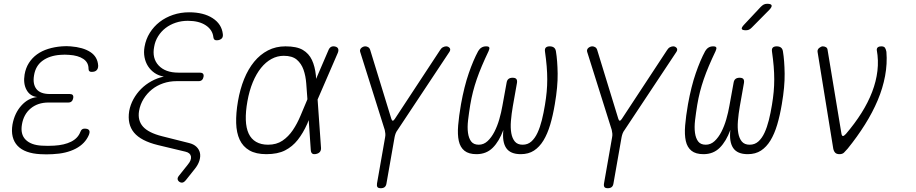

<svg xmlns="http://www.w3.org/2000/svg" viewBox="-20 -805 4840 1015"><path d="M499 -458Q499 -450 497 -444Q495 -438 490.5 -433.5Q486 -429 479.5 -427Q473 -425 464 -425Q460 -425 457 -426Q454 -427 452 -429Q450 -431 449 -434.5Q448 -438 448 -442Q448 -475 420.5 -493.5Q393 -512 345 -515Q334 -516 322 -516Q310 -516 299 -515Q242 -511 205 -484Q168 -457 160 -407Q152 -361 172.5 -334.5Q193 -308 244 -308H349Q360 -308 364.5 -302.5Q369 -297 367 -286Q365 -275 358.5 -269Q352 -263 341 -263H236Q180 -263 142.5 -232Q105 -201 96 -147Q87 -95 115.5 -66.5Q144 -38 201 -35Q217 -34 233.5 -34Q250 -34 266 -35Q320 -38 356 -56Q392 -74 405 -108Q407 -113 409 -116Q411 -119 413.5 -121Q416 -123 419.5 -124Q423 -125 427 -125Q436 -125 442 -123Q448 -121 451 -116.5Q454 -112 453.5 -106Q453 -100 450 -92Q430 -45 380 -19Q330 7 258 10Q242 11 225.5 11Q209 11 193 10Q153 8 122.5 -3Q92 -14 73 -34Q54 -54 47 -82.5Q40 -111 46 -147Q57 -207 93 -247Q129 -287 177 -292Q139 -296 120.5 -329.5Q102 -363 110 -411Q116 -446 133 -472.5Q150 -499 175.5 -517.5Q201 -536 234.5 -546.5Q268 -557 307 -560Q318 -561 330 -561Q342 -561 353 -560Q419 -555 457.5 -530Q496 -505 499 -458Z M1108 -608Q1104 -647 1068 -671Q1032 -695 973 -695Q939 -695 909 -685Q879 -675 855.5 -657Q832 -639 816 -613.5Q800 -588 795 -558Q783 -497 818.5 -459Q854 -421 923 -421H1037Q1048 -421 1053 -415.5Q1058 -410 1056 -399Q1054 -388 1047.5 -382Q1041 -376 1030 -376H913Q876 -376 842.5 -364.5Q809 -353 783 -332Q757 -311 739 -282Q721 -253 715 -218Q707 -168 736 -135.5Q765 -103 836 -85L979 -49Q1004 -43 1018.5 -29Q1033 -15 1037 3.5Q1041 22 1034 44.5Q1027 67 1009 89L962 148Q954 158 945.5 160Q937 162 928 156Q920 150 919 142Q918 134 926 124L973 65Q993 41 989.5 22Q986 3 961 -3L815 -38Q725 -60 688.5 -104Q652 -148 663 -218Q669 -251 685.5 -281Q702 -311 726 -335Q750 -359 781 -376Q812 -393 846 -400Q818 -405 797 -419.5Q776 -434 762.5 -455Q749 -476 744 -502.5Q739 -529 744 -557Q751 -598 772 -631.5Q793 -665 824 -689Q855 -713 895 -726.5Q935 -740 980 -740Q1056 -740 1104 -709Q1152 -678 1158 -625Q1159 -618 1157.5 -611.5Q1156 -605 1151.5 -601Q1147 -597 1140.5 -594.5Q1134 -592 1125 -592Q1117 -592 1113 -596Q1109 -600 1108 -608Z M1677 -24Q1678 -11 1671.5 -2.5Q1665 6 1651 9Q1638 12 1631 7Q1624 2 1623 -11L1612 -170L1604 -150Q1582 -101 1554 -65.5Q1526 -30 1487 -10Q1448 10 1388 10Q1333 10 1298.5 -10Q1264 -30 1247 -66.5Q1230 -103 1228.5 -154.5Q1227 -206 1238 -270Q1249 -334 1270.5 -387Q1292 -440 1323.5 -478.5Q1355 -517 1396.5 -538.5Q1438 -560 1489 -560Q1549 -560 1581 -541Q1613 -522 1629 -488Q1645 -454 1650 -406Q1650 -397 1651 -388L1716 -539Q1721 -552 1730 -557Q1739 -562 1752 -559Q1764 -556 1767.5 -547.5Q1771 -539 1766 -526L1659 -279ZM1605 -280V-282Q1602 -323 1599 -363.5Q1596 -404 1584.5 -436.5Q1573 -469 1549 -489.5Q1525 -510 1480 -510Q1446 -510 1415.5 -493.5Q1385 -477 1360 -446Q1335 -415 1316.5 -370.5Q1298 -326 1288 -270Q1278 -214 1279.5 -171Q1281 -128 1294.5 -99Q1308 -70 1334 -55Q1360 -40 1397 -40Q1442 -40 1473.5 -61.5Q1505 -83 1528 -117Q1551 -151 1568.5 -193Q1586 -235 1603 -275Z M1993 190Q1980 190 1975.5 184Q1971 178 1973 165L2016 -80Q2018 -90 2017 -99.5Q2016 -109 2014 -118L1884 -531Q1882 -537 1884 -542.5Q1886 -548 1890 -551.5Q1894 -555 1899.5 -557.5Q1905 -560 1911 -560Q1919 -560 1926.5 -555.5Q1934 -551 1937 -541L2049 -176Q2052 -167 2056.5 -167Q2061 -167 2067 -176L2307 -541Q2313 -551 2322 -555.5Q2331 -560 2339 -560Q2345 -560 2349.5 -557.5Q2354 -555 2357 -551.5Q2360 -548 2360 -542.5Q2360 -537 2356 -531L2082 -118Q2075 -109 2071.5 -99.5Q2068 -90 2066 -80L2023 165Q2021 178 2013.5 184Q2006 190 1993 190Z M2886 -560Q2900 -560 2908.5 -553.5Q2917 -547 2919 -533Q2927 -485 2928 -416Q2929 -347 2913 -254Q2903 -194 2888.5 -145.5Q2874 -97 2853 -62.5Q2832 -28 2803 -9Q2774 10 2733 10Q2678 10 2656 -22.5Q2634 -55 2641 -118Q2619 -58 2585 -24Q2551 10 2499 10Q2458 10 2435.5 -8Q2413 -26 2405.5 -59.5Q2398 -93 2402 -142Q2406 -191 2417 -254Q2434 -348 2458 -417.5Q2482 -487 2508 -535Q2515 -547 2525.5 -553.5Q2536 -560 2550 -560Q2564 -560 2566.5 -554Q2569 -548 2563 -535Q2543 -493 2527.5 -456.5Q2512 -420 2500.5 -386.5Q2489 -353 2480.5 -320Q2472 -287 2466 -251Q2459 -208 2454.5 -170Q2450 -132 2454 -103Q2458 -74 2471 -57Q2484 -40 2511 -40Q2537 -40 2557.5 -59Q2578 -78 2593.5 -108Q2609 -138 2619.5 -174.5Q2630 -211 2636 -246L2658 -367Q2660 -381 2668 -387.5Q2676 -394 2690 -394Q2704 -394 2709.5 -387.5Q2715 -381 2713 -367L2691 -243Q2684 -203 2681 -166Q2678 -129 2683 -101Q2688 -73 2702 -56.5Q2716 -40 2743 -40Q2770 -40 2789 -57Q2808 -74 2821.5 -103Q2835 -132 2844.5 -170Q2854 -208 2861 -251Q2867 -287 2870 -319.5Q2873 -352 2873 -385.5Q2873 -419 2870 -455Q2867 -491 2861 -533Q2859 -547 2865.5 -553.5Q2872 -560 2886 -560Z M3193 190Q3180 190 3175.5 184Q3171 178 3173 165L3216 -80Q3218 -90 3217 -99.5Q3216 -109 3214 -118L3084 -531Q3082 -537 3084 -542.5Q3086 -548 3090 -551.5Q3094 -555 3099.5 -557.5Q3105 -560 3111 -560Q3119 -560 3126.5 -555.5Q3134 -551 3137 -541L3249 -176Q3252 -167 3256.5 -167Q3261 -167 3267 -176L3507 -541Q3513 -551 3522 -555.5Q3531 -560 3539 -560Q3545 -560 3549.5 -557.5Q3554 -555 3557 -551.5Q3560 -548 3560 -542.5Q3560 -537 3556 -531L3282 -118Q3275 -109 3271.5 -99.5Q3268 -90 3266 -80L3223 165Q3221 178 3213.5 184Q3206 190 3193 190Z M4086 -560Q4100 -560 4108.5 -553.5Q4117 -547 4119 -533Q4127 -485 4128 -416Q4129 -347 4113 -254Q4103 -194 4088.5 -145.5Q4074 -97 4053 -62.5Q4032 -28 4003 -9Q3974 10 3933 10Q3878 10 3856 -22.5Q3834 -55 3841 -118Q3819 -58 3785 -24Q3751 10 3699 10Q3658 10 3635.5 -8Q3613 -26 3605.5 -59.5Q3598 -93 3602 -142Q3606 -191 3617 -254Q3634 -348 3658 -417.5Q3682 -487 3708 -535Q3715 -547 3725.5 -553.5Q3736 -560 3750 -560Q3764 -560 3766.5 -554Q3769 -548 3763 -535Q3743 -493 3727.5 -456.5Q3712 -420 3700.5 -386.5Q3689 -353 3680.5 -320Q3672 -287 3666 -251Q3659 -208 3654.5 -170Q3650 -132 3654 -103Q3658 -74 3671 -57Q3684 -40 3711 -40Q3737 -40 3757.5 -59Q3778 -78 3793.5 -108Q3809 -138 3819.5 -174.5Q3830 -211 3836 -246L3858 -367Q3860 -381 3868 -387.5Q3876 -394 3890 -394Q3904 -394 3909.5 -387.5Q3915 -381 3913 -367L3891 -243Q3884 -203 3881 -166Q3878 -129 3883 -101Q3888 -73 3902 -56.5Q3916 -40 3943 -40Q3970 -40 3989 -57Q4008 -74 4021.5 -103Q4035 -132 4044.5 -170Q4054 -208 4061 -251Q4067 -287 4070 -319.5Q4073 -352 4073 -385.5Q4073 -419 4070 -455Q4067 -491 4061 -533Q4059 -547 4065.5 -553.5Q4072 -560 4086 -560ZM3954 -659Q3946 -651 3939 -648Q3932 -645 3923 -645Q3904 -645 3901.5 -652Q3899 -659 3913 -674L4002 -769Q4010 -777 4017.5 -781Q4025 -785 4036 -785Q4056 -785 4059 -777Q4062 -769 4047 -753Z M4385 -19 4302 -531Q4301 -537 4303.5 -542.5Q4306 -548 4310.5 -551.5Q4315 -555 4320 -557.5Q4325 -560 4329 -560Q4339 -560 4346.5 -555.5Q4354 -551 4355 -541L4428 -100Q4430 -87 4435.5 -86Q4441 -85 4452 -97Q4499 -152 4534 -207.5Q4569 -263 4590.5 -319Q4612 -375 4618.5 -430.5Q4625 -486 4615 -541Q4615 -546 4616.5 -549.5Q4618 -553 4621.5 -555.5Q4625 -558 4629.5 -559Q4634 -560 4639 -560Q4654 -560 4659 -551.5Q4664 -543 4666 -531Q4671 -468 4659 -403.5Q4647 -339 4620 -275Q4593 -211 4552.5 -146.5Q4512 -82 4461 -19Q4450 -6 4441.5 2Q4433 10 4418 10Q4403 10 4395.5 2.5Q4388 -5 4385 -19Z"/></svg>

Font: Maple Mono NL Thin
Style: Italic
Weight: 250
Italic angle: -10°
Monospace: yes
Designer: subframe7536
Version: Version 7.000